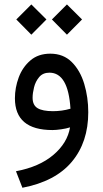

<svg xmlns="http://www.w3.org/2000/svg" viewBox="-20 -592 470 874"><path d="M216.3 -503.4 284.7 -571.8 353.5 -503.4 284.7 -434.1ZM54.2 -503.4 122.6 -571.8 191.4 -503.4 122.6 -434.1ZM298.8 -12.2Q282.2 -6.8 258.5 -3.4Q234.9 0 218.8 0Q47.9 0 47.9 -144.5Q47.9 -192.9 65.2 -239.5Q82.5 -286.1 118.4 -316.9Q154.3 -347.7 209 -347.7Q268.6 -347.7 306.9 -309.3Q345.2 -271 363.5 -210Q381.8 -148.9 381.8 -81.1Q381.8 55.2 306.9 144.5Q231.9 233.9 82 262.7L52.7 187.5Q159.2 167.5 223.1 113Q287.1 58.6 298.8 -12.2ZM300.8 -97.2Q290.5 -261.2 205.1 -261.2Q175.3 -261.2 158.4 -241.2Q141.6 -221.2 135 -194.6Q128.4 -168 128.4 -147Q128.4 -113.3 151.1 -99.6Q173.8 -85.9 221.2 -85.9Q240.2 -85.9 260.7 -88.6Q281.2 -91.3 300.8 -97.2Z"/></svg>

Font: Vazir FD-UI
Style: Regular-FD-UI
Weight: 400
Designer: Saber Rastikerdar
Foundry: Saber Rastikerdar
Version: Version 30.1.0